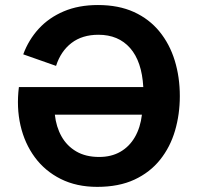

<svg xmlns="http://www.w3.org/2000/svg" viewBox="-20 -734 784 760"><path d="M541.8 -280.2Q535.8 -229.2 513.9 -191.3Q491.9 -153.5 456.2 -133.1Q420.5 -112.7 372.5 -112.7Q319.3 -112.7 282 -134.5Q244.6 -156.4 223.5 -194.1Q202.3 -231.9 197.1 -280.2ZM547.2 -389.4H54.8Q44.8 -309.1 61.1 -237.6Q77.5 -166.2 117.8 -111.5Q158.1 -56.8 220.5 -25.6Q283 5.7 364.8 5.7Q450.5 5.7 512.2 -23Q573.8 -51.7 613.8 -101.8Q653.8 -151.8 672.8 -216.7Q691.8 -281.5 691.8 -353.7Q691.8 -428.9 671.7 -494.3Q651.6 -559.7 611.3 -609.1Q571 -658.6 510.3 -686.4Q449.5 -714.1 367.8 -714.1Q291.3 -714.1 232.4 -689.1Q173.6 -664.1 133.4 -620.3Q93.2 -576.4 72 -518.9L201.9 -473.2Q220.6 -531.4 263.1 -563.9Q305.5 -596.4 369.7 -596.4Q448.8 -596.4 495.1 -543.7Q541.5 -490.9 547.2 -389.4Z"/></svg>

Font: Estedad VF
Style: Regular
Weight: 100
Designer: Amin Abedi
Version: Version 7.3